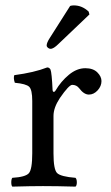

<svg xmlns="http://www.w3.org/2000/svg" viewBox="-20 -693 412 715"><path d="M241.2 -670.9Q247.1 -672.9 254.9 -672.9Q285.6 -672.9 310.1 -649.9L313 -639.2L198.2 -529.8Q179.2 -510.7 168 -511.2Q163.1 -511.2 158.4 -515.1Q153.8 -519 153.8 -523.9Q153.8 -533.7 165.5 -551.8ZM175.8 -357.9Q175.8 -353 179 -351.1Q182.1 -349.1 187 -356Q207 -390.1 236.6 -414.6Q266.1 -439 297.9 -439Q326.7 -439 342.3 -423.6Q357.9 -408.2 357.9 -391.1Q357.9 -372.1 343.5 -356.4Q329.1 -340.8 311 -340.8Q292.5 -340.8 274.9 -364.3Q265.1 -377 249 -377Q236.8 -377 203.1 -328.1Q179.2 -292 179.2 -261.2V-122.1Q179.2 -62 192.6 -48.6Q206.1 -35.2 261.2 -30.8Q266.1 -25.9 266.1 -13.9Q266.1 -2 261.2 2Q191.4 0 140.1 0Q96.2 0 25.9 2Q22 -2 22 -13.9Q22 -25.9 25.9 -30.8Q74.7 -33.7 87.4 -47.9Q100.1 -62 100.1 -122.1V-316.9Q100.1 -358.9 88.6 -369.9Q77.1 -380.9 35.2 -384.8Q29.3 -401.9 33.2 -413.1Q107.4 -422.9 155.8 -441.9Q163.6 -441.9 168 -434.1Q172.9 -421.9 175.8 -357.9Z"/></svg>

Font: Linux Libertine
Style: Regular
Weight: 400
Designer: Philipp H. Poll
Foundry: Philipp H. Poll
Version: Version 5.3.0 ; ttfautohint (v0.9)